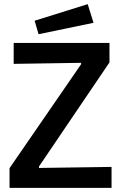

<svg xmlns="http://www.w3.org/2000/svg" viewBox="-20 -906 592 926"><path d="M26 0V-95L371 -596V-603L46 -598V-699H508V-605L168 -103V-96L518 -101V0ZM166 -741 147 -806 403 -886 431 -796Z"/></svg>

Font: Ruda
Style: Bold
Weight: 700
Designer: Mariela Monsalve and Angelina Sanchez
Foundry: Mariela Monsalve and Angelina Sanchez
Version: Version 2.000